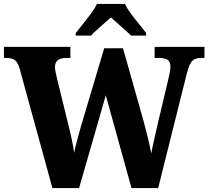

<svg xmlns="http://www.w3.org/2000/svg" viewBox="-23 -951 1054 971"><path d="M76 -605Q67 -637 51.5 -647.5Q36 -658 9 -658H-3V-714H333V-658H311Q255 -658 255 -612Q255 -604 258.5 -585Q262 -566 266 -551L322 -323Q331 -288 339.5 -248Q348 -208 352 -178Q358 -209 367 -241.5Q376 -274 387 -314L504 -707H599L703 -339Q716 -291 726 -249.5Q736 -208 742 -175Q748 -208 758.5 -253.5Q769 -299 779 -343L827 -545Q831 -561 835 -581.5Q839 -602 839 -613Q839 -638 825.5 -648Q812 -658 781 -658H759V-714H1011V-658H993Q966 -658 950.5 -644Q935 -630 922 -580L777 0H642L512 -469L377 0H242ZM360 -784Q375 -803 396 -829Q417 -855 437 -882Q457 -909 467 -931H609Q619 -909 639 -882Q659 -855 680.5 -829Q702 -803 716 -784V-771H640Q629 -782 610.5 -798.5Q592 -815 572 -832.5Q552 -850 538 -863Q523 -850 504 -833Q485 -816 466.5 -799.5Q448 -783 437 -771H360Z"/></svg>

Font: Noto Serif Ethiopic SemiCondensed ExtraBold
Style: Regular
Weight: 800
Width: 4
Designer: Monotype Design Team
Foundry: Monotype Imaging Inc.
Version: Version 2.102; ttfautohint (v1.8.4.7-5d5b)